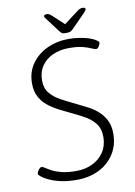

<svg xmlns="http://www.w3.org/2000/svg" viewBox="-94 -914 688 979"><g transform="rotate(-10 250.0 -424.5)"><path d="M222 5Q184 5 151.5 -1Q119 -7 92 -18Q65 -29 45 -44Q40 -48 36 -52Q32 -56 32 -60Q32 -63 34.5 -68.5Q37 -74 40.5 -79Q44 -84 48.5 -87.5Q53 -91 57 -91Q63 -91 74 -83.5Q85 -76 104.5 -65.5Q124 -55 154.5 -47.5Q185 -40 228 -40Q276 -40 313.5 -58.5Q351 -77 372.5 -110Q394 -143 394 -187Q394 -231 372.5 -258Q351 -285 318 -303Q285 -321 249 -338Q219 -352 189.5 -367.5Q160 -383 136 -403Q112 -423 97.5 -451Q83 -479 83 -519Q83 -577 113.5 -620Q144 -663 194.5 -686.5Q245 -710 305 -710Q333 -710 359.5 -706Q386 -702 408.5 -695Q431 -688 447 -677Q453 -673 455.5 -670.5Q458 -668 458 -664Q458 -661 456 -656Q454 -651 451 -646Q448 -641 444 -638Q440 -635 437 -635Q428 -635 412.5 -642.5Q397 -650 369.5 -657Q342 -664 299 -664Q253 -664 216 -647.5Q179 -631 157.5 -599.5Q136 -568 136 -525Q136 -485 156.5 -459.5Q177 -434 211 -415.5Q245 -397 285 -378Q314 -364 343 -349Q372 -334 395 -313.5Q418 -293 432.5 -264.5Q447 -236 447 -195Q447 -136 418 -90.5Q389 -45 338.5 -20Q288 5 222 5ZM402 -854Q409 -854 413.5 -852Q418 -850 418 -846Q418 -842 414.5 -837Q411 -832 403 -824L336 -756Q328 -748 321 -745Q314 -742 301 -742Q292 -742 286 -743Q280 -744 276.5 -746.5Q273 -749 268 -755L216 -824Q211 -831 207 -836Q203 -841 203 -845Q203 -850 207.5 -852Q212 -854 219 -854Q225 -854 230.5 -851Q236 -848 245 -840L302 -787L372 -840Q382 -848 389 -851Q396 -854 402 -854Z"/></g></svg>

Font: Asap ExtraLight
Style: Italic
Weight: 250
Italic angle: -6°
Version: Version 3.001